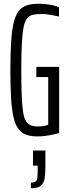

<svg xmlns="http://www.w3.org/2000/svg" viewBox="-20 -716 364 1019"><path d="M180 8Q145 8 120 -0.5Q95 -9 78.5 -30.5Q62 -52 52.5 -91Q43 -130 39 -192.5Q35 -255 35 -344Q35 -432 39 -494Q43 -556 52.5 -595.5Q62 -635 79 -657Q96 -679 122 -687.5Q148 -696 184 -696Q203 -696 222.5 -694Q242 -692 260.5 -688Q279 -684 293 -678V-628Q278 -632 261 -635Q244 -638 229 -640Q214 -642 204 -642Q176 -642 156.5 -638Q137 -634 124.5 -619.5Q112 -605 105.5 -573Q99 -541 96 -485.5Q93 -430 93 -344Q93 -268 95 -215Q97 -162 101.5 -128.5Q106 -95 115.5 -77Q125 -59 141 -52Q157 -45 181 -45Q193 -45 203 -46Q213 -47 222 -49.5Q231 -52 236 -54V-307H173V-361H294V-10Q277 -5 257.5 -1Q238 3 218 5.5Q198 8 180 8ZM144 283V253Q161 253 169 247Q177 241 178.5 225.5Q180 210 180 185V163H155V83H221V168Q221 202 218 223.5Q215 245 206.5 258.5Q198 272 183 277.5Q168 283 144 283Z"/></svg>

Font: Saira UltraCondensed
Style: Regular
Weight: 400
Width: 1
Designer: Hector Gatti with collaboration of the Omnibus-Type team
Foundry: Omnibus-Type
Version: Version 1.101